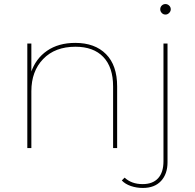

<svg xmlns="http://www.w3.org/2000/svg" viewBox="-20 -732 963 949"><path d="M352 -520Q449 -520 504 -464.5Q559 -409 559 -305V0H539V-305Q539 -400 490.5 -450.5Q442 -501 353 -501Q252 -501 193.5 -440.5Q135 -380 135 -281V0H115V-517H135V-370L133 -373Q156 -442 212.5 -481Q269 -520 352 -520ZM686 197Q655 197 627 187.5Q599 178 582 160L596 146Q630 178 685 178Q735 178 761.5 149Q788 120 788 65V-517H808V70Q808 128 776 162.5Q744 197 686 197ZM798 -660Q787 -660 779.5 -668Q772 -676 772 -686Q772 -697 779.5 -704.5Q787 -712 798 -712Q808 -712 816 -704.5Q824 -697 824 -686Q824 -676 816 -668Q808 -660 798 -660Z"/></svg>

Font: Montserrat
Style: Regular
Weight: 400
Designer: Julieta Ulanovsky
Foundry: Julieta Ulanovsky
Version: Version 8.000